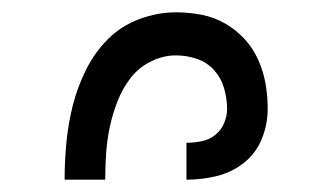

<svg xmlns="http://www.w3.org/2000/svg" viewBox="-20 -800 540 312"><path d="M85 -508Q85 -539 88 -569.5Q91 -600 98.5 -629.5Q106 -659 120 -687Q134 -715 155.5 -736.5Q177 -758 206.5 -769Q236 -780 266 -780Q287 -780 307.5 -776Q328 -772 345.5 -762Q363 -752 377 -737Q391 -722 399.5 -703Q408 -684 411.5 -664Q415 -644 415 -623Q415 -598 405.5 -574.5Q396 -551 376.5 -535.5Q357 -520 332.5 -514Q308 -508 283 -508V-568Q295 -568 307.5 -570.5Q320 -573 329.5 -580.5Q339 -588 344 -599.5Q349 -611 349 -623Q349 -640 344 -657Q339 -674 327.5 -686.5Q316 -699 299.5 -704.5Q283 -710 266 -710Q245 -710 225 -700Q205 -690 192 -673Q179 -656 171 -635.5Q163 -615 158.5 -594Q154 -573 152.5 -551.5Q151 -530 151 -508Z"/></svg>

Font: Iosevka Custom
Style: Regular
Weight: 400
Monospace: yes
Designer: Belleve Invis
Foundry: Belleve Invis
Version: Version 32.5.0; ttfautohint (v1.8.4)